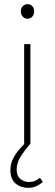

<svg xmlns="http://www.w3.org/2000/svg" viewBox="-20 -690 262 922"><path d="M116 212Q80 212 55 191.5Q30 171 30 126Q30 101 39.5 79Q49 57 64.5 37.5Q80 18 98 0H96V-478H126V0Q101 28 80.5 59.5Q60 91 60 124Q60 155 78 169.5Q96 184 118 184Q135 184 147 179Q159 174 172 164L186 184Q174 194 156.5 203Q139 212 116 212ZM112 -600Q99 -600 89.5 -610Q80 -620 80 -636Q80 -651 89.5 -660.5Q99 -670 112 -670Q126 -670 135 -660.5Q144 -651 144 -636Q144 -620 135 -610Q126 -600 112 -600Z"/></svg>

Font: Source Sans Variable
Style: Regular
Weight: 200
Designer: Paul D. Hunt
Foundry: Adobe Systems Incorporated
Version: Version 3.006;hotconv 1.0.111;makeotfexe 2.5.65597